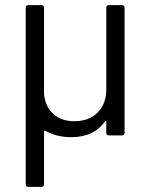

<svg xmlns="http://www.w3.org/2000/svg" viewBox="-20 -526 586 746"><path d="M403 -506H454Q464 -506 464 -496V-10Q464 0 454 0H403Q393 0 393 -10V-53Q393 -55 391 -56Q389 -57 388 -55Q346 7 256 7Q200 7 156 -18Q154 -19 152.5 -18Q151 -17 151 -15V190Q151 200 141 200H90Q80 200 80 190V-496Q80 -506 90 -506H141Q151 -506 151 -496V-160Q156 -111 187.5 -83Q219 -55 269 -55Q326 -55 359.5 -89Q393 -123 393 -179V-496Q393 -506 403 -506Z"/></svg>

Font: Amber EN
Style: Regular
Weight: 400
Designer: Jeremy Tribby
Foundry: Tribby Type Co.
Version: Version 1.403 November 24, 2021